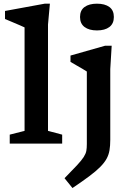

<svg xmlns="http://www.w3.org/2000/svg" viewBox="-20 -760 690 1016"><path d="M234 -67.5 309 -47.5V0H31.5V-47.5L110 -67.5V-615Q103 -618.5 86 -625.8Q69 -633 47.5 -642.2Q26 -651.5 6.5 -659.5V-702L216.5 -740.5H244L234 -630ZM493 -599Q451.5 -599 427.5 -617Q403.5 -635 403.5 -670Q403.5 -705.5 427.5 -723Q451.5 -740.5 493 -740.5Q535 -740.5 558.8 -723Q582.5 -705.5 582.5 -670Q582.5 -635 558.8 -617Q535 -599 493 -599ZM439.5 -381.5Q434 -385.5 419 -394.2Q404 -403 386.2 -413.2Q368.5 -423.5 353 -432.5V-466L536 -518H571L563.5 -394.5V-20Q563.5 11 559.5 35Q555.5 59 544 80Q532.5 101 510.5 123.2Q488.5 145.5 452.8 172.2Q417 199 363.5 235L321.5 183Q364 140 388 114Q412 88 423 70.8Q434 53.5 436.8 38.5Q439.5 23.5 439.5 2Z"/></svg>

Font: Newsreader 7pt Medium
Style: Regular
Weight: 500
Designer: Hugues Gentile
Foundry: Production Type
Version: Version 1.003